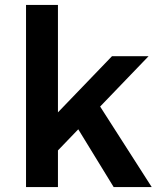

<svg xmlns="http://www.w3.org/2000/svg" viewBox="-20 -762 645 782"><path d="M86 -742H216V0H86ZM436 -533H585L207 -140V-295ZM377 -345 598 0H443L280 -266Z"/></svg>

Font: Alexandria Medium
Style: Regular
Weight: 500
Designer: Mohamed Gaber
Foundry: Kief Type Foundry
Version: Version 5.100